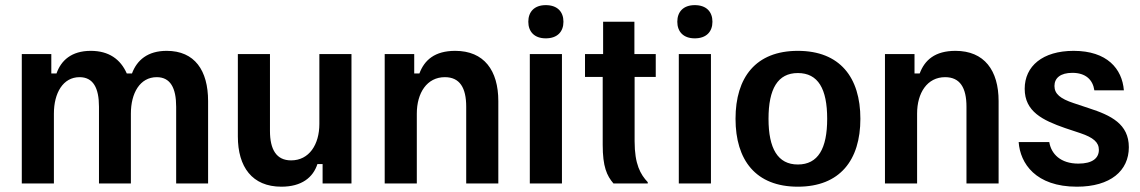

<svg xmlns="http://www.w3.org/2000/svg" viewBox="-20 -709 4406 742"><path d="M188.3 0V-270C188.3 -349.2 223.3 -410.8 287.5 -410.8C340 -410.8 362.5 -369.2 362.5 -296.7V0H485.8V-270C485.8 -349.2 520.8 -410.8 585.8 -410.8C638.3 -410.8 660.8 -369.2 660.8 -296.7V0H784.2V-318.3C784.2 -436.7 732.5 -512.5 624.2 -512.5C550.8 -512.5 509.2 -476.7 490 -425H470C445.8 -480 400.8 -512.5 330.8 -512.5C255.8 -512.5 215.8 -475 198.3 -425H178.3V-500H64.2V0Z M1067.5 12.5C1145.8 12.5 1190 -23.3 1206.7 -75H1226.7V0H1338.3V-500H1214.2V-230C1214.2 -150.8 1175 -89.2 1105 -89.2C1048.3 -89.2 1023.3 -130.8 1023.3 -203.3V-500H899.2V-181.7C899.2 -64.2 954.2 12.5 1067.5 12.5Z M1590.8 0V-270C1590.8 -350 1630 -410.8 1699.2 -410.8C1756.7 -410.8 1781.7 -370 1781.7 -296.7V0H1905.8V-318.3C1905.8 -436.7 1850.8 -512.5 1739.2 -512.5C1660 -512.5 1620 -476.7 1600.8 -425H1580.8V-500H1466.7V0Z M2089.2 -560.8C2134.2 -560.8 2157.5 -586.7 2157.5 -625C2157.5 -663.3 2134.2 -689.2 2089.2 -689.2C2045 -689.2 2021.7 -663.3 2021.7 -625C2021.7 -586.7 2045 -560.8 2089.2 -560.8ZM2151.7 0V-500H2027.5V0Z M2483.3 0V-5C2455 -35 2432.5 -74.2 2432.5 -163.3V-411.7H2514.2V-500H2431.7V-625H2310.8V-500H2240.8V-411.7H2309.2V-149.2C2309.2 -65 2325 -30 2350.8 0Z M2665 -560.8C2710 -560.8 2733.3 -586.7 2733.3 -625C2733.3 -663.3 2710 -689.2 2665 -689.2C2620.8 -689.2 2597.5 -663.3 2597.5 -625C2597.5 -586.7 2620.8 -560.8 2665 -560.8ZM2727.5 0V-500H2603.3V0Z M3063.3 12.5C3225.8 12.5 3305 -90 3305 -250C3305 -410 3225.8 -512.5 3063.3 -512.5C2900.8 -512.5 2822.5 -410 2822.5 -250C2822.5 -90 2900.8 12.5 3063.3 12.5ZM3063.3 -73.3C2985.8 -73.3 2950 -135 2950 -250C2950 -365.8 2985.8 -426.7 3063.3 -426.7C3141.7 -426.7 3176.7 -365.8 3176.7 -250C3176.7 -135 3141.7 -73.3 3063.3 -73.3Z M3524.2 0V-270C3524.2 -350 3563.3 -410.8 3632.5 -410.8C3690 -410.8 3715 -370 3715 -296.7V0H3839.2V-318.3C3839.2 -436.7 3784.2 -512.5 3672.5 -512.5C3593.3 -512.5 3553.3 -476.7 3534.2 -425H3514.2V-500H3400V0Z M4141.7 12.5C4271.7 12.5 4342.5 -49.2 4342.5 -140C4342.5 -230 4273.3 -263.3 4188.3 -290.8L4128.3 -310.8C4078.3 -327.5 4055 -345.8 4055 -376.7C4055 -407.5 4078.3 -427.5 4124.2 -427.5C4175.8 -427.5 4203.3 -400.8 4209.2 -360H4323.3C4316.7 -443.3 4258.3 -512.5 4129.2 -512.5C4009.2 -512.5 3940 -453.3 3940 -365.8C3940 -277.5 4010 -244.2 4095.8 -214.2L4155.8 -194.2C4205 -177.5 4226.7 -159.2 4226.7 -130C4226.7 -98.3 4202.5 -76.7 4147.5 -76.7C4078.3 -76.7 4042.5 -114.2 4035 -160H3916.7C3922.5 -77.5 3982.5 12.5 4141.7 12.5Z"/></svg>

Font: Familjen Grotesk SemiBold
Style: Regular
Weight: 600
Designer: Anders Wikstroem, Jonas Baeckman, Matilda Gysing, Kristian Moeller
Foundry: Familjen STHLM AB
Version: Version 2.000